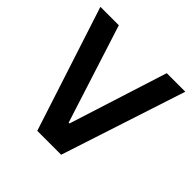

<svg xmlns="http://www.w3.org/2000/svg" viewBox="-180 -858 1017 1017"><g transform="rotate(45 328.5 -349.5)"><path d="M11 -700H149L326 -147H332L508 -700H647L418 1H239Z"/></g></svg>

Font: Lopes Sans
Style: Bold
Weight: 700
Designer: Gabriel Lam, Diego Maldonado
Foundry: TypeRant, Foresti Design
Version: Version 4.000